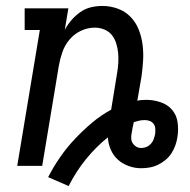

<svg xmlns="http://www.w3.org/2000/svg" viewBox="-20 -558 640 646"><path d="M211 68 142 38Q160 3 182.5 -29.5Q205 -62 232 -90.5Q259 -119 289 -144.5Q319 -170 354 -189L374 -312Q377 -329 378 -346.5Q379 -364 377.5 -380Q376 -396 371 -412Q366 -428 356.5 -440Q347 -452 331.5 -458.5Q316 -465 299 -465Q275 -465 252.5 -454.5Q230 -444 214 -425Q198 -406 190 -383Q182 -360 178 -337L122 0H38L114 -457H63V-530H210L198 -458Q208 -476 221 -491Q234 -506 250.5 -517.5Q267 -529 286 -533.5Q305 -538 324 -538Q351 -538 376 -529Q401 -520 419 -501.5Q437 -483 446.5 -459Q456 -435 459.5 -409Q463 -383 461.5 -355.5Q460 -328 456 -300L442 -219Q450 -221 457.5 -221.5Q465 -222 473 -222Q497 -222 520.5 -214Q544 -206 559 -188.5Q574 -171 577.5 -146.5Q581 -122 577 -97Q575 -83 570 -69Q565 -55 557 -42.5Q549 -30 537 -20Q525 -10 511.5 -3.5Q498 3 483.5 5.5Q469 8 455 8Q433 8 412.5 0.5Q392 -7 376.5 -21Q361 -35 352.5 -55Q344 -75 343 -96Q302 -63 268.5 -21.5Q235 20 211 68ZM455 -60Q464 -60 472.5 -63.5Q481 -67 487.5 -74Q494 -81 497 -89.5Q500 -98 502 -107Q503 -116 502.5 -125Q502 -134 497 -141Q492 -148 484 -151Q476 -154 467 -154Q457 -154 448 -152Q439 -150 430 -147V-146Q428 -137 426 -128Q424 -119 423 -110Q421 -101 421.5 -92Q422 -83 426.5 -76Q431 -69 438.5 -64.5Q446 -60 455 -60Z"/></svg>

Font: Iosevka Slab Extended
Style: Italic
Weight: 400
Width: 7
Italic angle: -9°
Monospace: yes
Designer: Belleve Invis
Foundry: Belleve Invis
Version: Version 11.1.0; ttfautohint (v1.8.3)